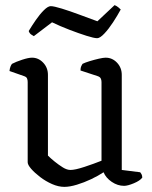

<svg xmlns="http://www.w3.org/2000/svg" viewBox="-20 -725 594 749"><path d="M231 4Q208 4 183 -7Q158 -18 136.5 -34.5Q115 -51 101.5 -66.5Q88 -82 88 -92V-405Q88 -413 85.5 -419Q83 -425 74 -428L17 -448Q18 -458 21 -465.5Q24 -473 27 -476Q42 -484 66.5 -492Q91 -500 105 -500Q130 -500 148.5 -480.5Q167 -461 167 -433V-118Q178 -107 193.5 -94.5Q209 -82 225 -72Q241 -62 255 -62Q273 -62 309.5 -74Q346 -86 376 -98V-405Q376 -413 373 -419Q370 -425 361 -428L294 -450Q294 -461 297 -467Q300 -473 302 -476Q312 -481 330 -486.5Q348 -492 365.5 -496Q383 -500 392 -500Q418 -500 436.5 -480.5Q455 -461 455 -433V-62L527 -53Q529 -51 532 -45.5Q535 -40 535 -32Q526 -20 502 -10Q478 0 464 0Q439 0 416 -15.5Q393 -31 384 -53Q363 -39 335.5 -26Q308 -13 280 -4.5Q252 4 231 4ZM359 -576Q347 -576 317 -585.5Q287 -595 250.5 -609Q214 -623 183 -638L112 -584Q108 -586 101.5 -590.5Q95 -595 92 -604Q104 -624 119.5 -646.5Q135 -669 151 -685Q167 -701 178 -701Q190 -701 221 -691.5Q252 -682 289.5 -668Q327 -654 360 -642L427 -705Q435 -702 441.5 -696.5Q448 -691 451 -688Q438 -664 421 -638Q404 -612 387 -594Q370 -576 359 -576Z"/></svg>

Font: Texturina 72pt
Style: Regular
Weight: 400
Designer: Guillermo Torres Carreño
Foundry: Omnibus-Type
Version: Version 1.002; ttfautohint (v1.8.3)